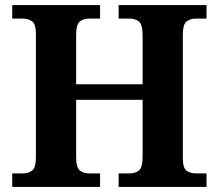

<svg xmlns="http://www.w3.org/2000/svg" viewBox="-20 -734 859 754"><path d="M28 0V-53H70Q91 -53 106 -64Q121 -75 121 -118V-600Q121 -640 105.5 -650.5Q90 -661 70 -661H28V-714H373V-661H330Q309 -661 294 -650Q279 -639 279 -596V-403H540V-596Q540 -639 525 -650Q510 -661 489 -661H446V-714H791V-661H749Q728 -661 713 -650Q698 -639 698 -596V-113Q698 -73 713.5 -63Q729 -53 749 -53H791V0H446V-53H489Q510 -53 525 -64Q540 -75 540 -118V-342H279V-118Q279 -75 294 -64Q309 -53 330 -53H373V0Z"/></svg>

Font: Noto Serif Khojki
Style: Regular
Weight: 400
Designer: Juan Bruce
Version: Version 2.002